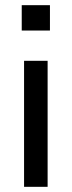

<svg xmlns="http://www.w3.org/2000/svg" viewBox="-20 -722 277 742"><path d="M64 -604V-702H173V-604ZM73 0V-487H164V0Z"/></svg>

Font: Nunito Sans Medium
Style: Regular
Weight: 500
Designer: Vernon Adams
Foundry: Vernon Adams
Version: Version 3.101; ttfautohint (v1.8.4.7-5d5b);gftools[0.9.27]